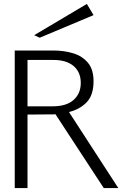

<svg xmlns="http://www.w3.org/2000/svg" viewBox="-20 -957 632 977"><path d="M55 0V-700H251Q307 -700 353.5 -685.5Q400 -671 428 -637Q456 -603 456 -544Q456 -472 420.5 -436Q385 -400 331 -387L582 0H508L262 -376Q258 -375 253.5 -375Q249 -375 244 -375L120 -374V0ZM120 -416H248Q318 -416 354.5 -448.5Q391 -481 391 -535Q391 -590 354.5 -621Q318 -652 251 -652H120ZM182 -765 154 -778 422 -937 456 -880Z"/></svg>

Font: Panamera
Style: Regular
Weight: 400
Designer: Bastien Sozeau
Foundry: NBR — Bastien Sozeau
Version: Version 3.002; ttfautohint (v1.8.4.7-5d5b);gftools[0.9.33]